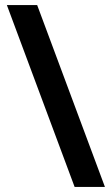

<svg xmlns="http://www.w3.org/2000/svg" viewBox="-20 -734 439 754"><path d="M126 -714 392 0H273L7 -714Z"/></svg>

Font: Noto Sans Sora Sompeng Semi
Style: Bold
Weight: 700
Designer: Monotype Design Team. David Williams.
Foundry: Monotype Imaging Inc.
Version: Version 2.101; ttfautohint (v1.8.4.7-5d5b)